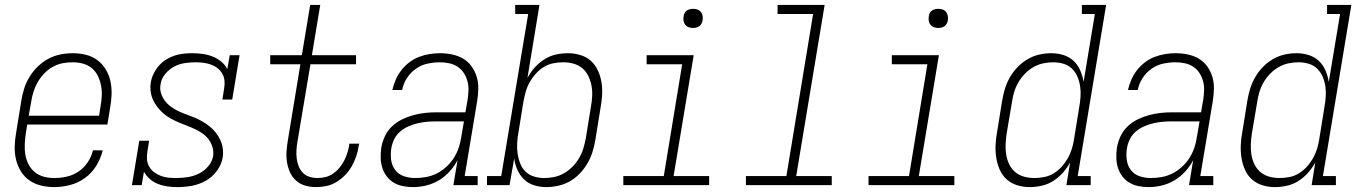

<svg xmlns="http://www.w3.org/2000/svg" viewBox="-20 -755 5540 783"><path d="M201 8Q173 8 146.5 1.5Q120 -5 99 -20Q78 -35 64.5 -57.5Q51 -80 45 -106Q39 -132 40 -160Q41 -188 46 -215L67 -345Q71 -370 79 -395Q87 -420 101 -442.5Q115 -465 134.5 -484Q154 -503 177.5 -515.5Q201 -528 226.5 -533Q252 -538 277 -538Q304 -538 330.5 -531.5Q357 -525 377.5 -509.5Q398 -494 411.5 -471.5Q425 -449 430.5 -423Q436 -397 435 -369.5Q434 -342 429 -315L418 -247H91L85 -209Q82 -188 81 -166Q80 -144 83.5 -123.5Q87 -103 96.5 -84.5Q106 -66 122 -53Q138 -40 158.5 -34.5Q179 -29 201 -29Q226 -29 251.5 -34.5Q277 -40 299.5 -55Q322 -70 337.5 -93Q353 -116 359 -142H399Q391 -109 373 -79.5Q355 -50 327 -29.5Q299 -9 266 -0.5Q233 8 201 8ZM384 -283 390 -321Q394 -342 395 -364Q396 -386 392 -406.5Q388 -427 379 -445.5Q370 -464 354.5 -477Q339 -490 318.5 -495.5Q298 -501 276 -501Q255 -501 234.5 -497Q214 -493 194.5 -482Q175 -471 159.5 -454.5Q144 -438 133.5 -419.5Q123 -401 116.5 -380.5Q110 -360 107 -339L97 -283Z M702 8Q702 8 702 8Q702 8 702 8Q682 8 661.5 5Q641 2 623.5 -5Q606 -12 591 -25Q576 -38 567 -55L558 0H518L548 -181H588L581 -136Q578 -120 579.5 -104Q581 -88 589 -74.5Q597 -61 609.5 -52Q622 -43 636.5 -37.5Q651 -32 667 -30.5Q683 -29 699 -29Q722 -29 745 -32.5Q768 -36 790 -46.5Q812 -57 828.5 -76Q845 -95 849 -118Q852 -137 846.5 -155Q841 -173 830.5 -187Q820 -201 805.5 -211Q791 -221 775 -228.5Q759 -236 742 -242.5Q725 -249 708.5 -256Q692 -263 676.5 -271.5Q661 -280 647.5 -291.5Q634 -303 623 -317Q612 -331 604.5 -347Q597 -363 594.5 -381.5Q592 -400 595 -419Q598 -437 606.5 -454.5Q615 -472 627.5 -486.5Q640 -501 656.5 -511.5Q673 -522 691 -528Q709 -534 727.5 -536Q746 -538 764 -538Q785 -538 806.5 -535Q828 -532 847 -524.5Q866 -517 882 -504Q898 -491 907 -473L917 -530H957L927 -349H887L894 -394Q897 -410 895.5 -426Q894 -442 886 -455.5Q878 -469 866 -478Q854 -487 839.5 -492Q825 -497 809 -499Q793 -501 777 -501Q755 -501 732.5 -497.5Q710 -494 689.5 -483Q669 -472 653.5 -453Q638 -434 635 -412Q631 -393 636.5 -375.5Q642 -358 652.5 -344Q663 -330 677.5 -319.5Q692 -309 708 -301.5Q724 -294 741 -288Q758 -282 774.5 -275Q791 -268 806.5 -259Q822 -250 835.5 -239Q849 -228 860 -214Q871 -200 878.5 -184Q886 -168 888.5 -149.5Q891 -131 888 -112Q883 -83 864 -57.5Q845 -32 817.5 -17Q790 -2 761 3Q732 8 702 8Z M1269 8Q1246 8 1225 2Q1204 -4 1188 -18Q1172 -32 1163 -51.5Q1154 -71 1150.5 -93Q1147 -115 1148.5 -137.5Q1150 -160 1154 -183L1205 -493H1082V-530H1211L1245 -735H1286L1252 -530H1432V-493H1246L1193 -177Q1190 -160 1189 -142.5Q1188 -125 1190 -108.5Q1192 -92 1198 -77Q1204 -62 1215 -50.5Q1226 -39 1242 -34Q1258 -29 1275 -29Q1291 -29 1307.5 -33Q1324 -37 1338.5 -47Q1353 -57 1364 -70.5Q1375 -84 1383 -99Q1391 -114 1396 -130Q1401 -146 1404 -162Q1404 -164 1404 -166Q1404 -168 1405 -169H1445Q1444 -167 1444 -165Q1444 -163 1443 -161Q1440 -139 1433 -118.5Q1426 -98 1415 -78Q1404 -58 1388 -41.5Q1372 -25 1352.5 -13Q1333 -1 1311.5 3.5Q1290 8 1269 8Z M1665 8Q1643 8 1623 4Q1603 0 1586 -10Q1569 -20 1557 -36Q1545 -52 1539 -71Q1533 -90 1532.5 -111Q1532 -132 1535 -153Q1539 -176 1549.5 -199Q1560 -222 1578.5 -239.5Q1597 -257 1619.5 -268Q1642 -279 1666 -285.5Q1690 -292 1713.5 -294.5Q1737 -297 1760 -297H1878L1887 -349Q1890 -368 1890.5 -387.5Q1891 -407 1886 -425Q1881 -443 1871 -458Q1861 -473 1846 -483Q1831 -493 1812 -497Q1793 -501 1774 -501Q1749 -501 1723.5 -495.5Q1698 -490 1676 -474.5Q1654 -459 1639.5 -436.5Q1625 -414 1620 -388H1580Q1585 -410 1594 -430.5Q1603 -451 1617 -469Q1631 -487 1649.5 -501Q1668 -515 1689 -523Q1710 -531 1731.5 -534.5Q1753 -538 1774 -538Q1799 -538 1823.5 -533Q1848 -528 1868.5 -516Q1889 -504 1903 -484.5Q1917 -465 1924 -442Q1931 -419 1930.5 -393.5Q1930 -368 1926 -343L1875 -37H1928V0H1829L1846 -102Q1833 -77 1813.5 -55.5Q1794 -34 1769.5 -19.5Q1745 -5 1718 1.5Q1691 8 1665 8ZM1673 -29Q1695 -29 1717.5 -33Q1740 -37 1761 -47.5Q1782 -58 1800 -74.5Q1818 -91 1830.5 -110.5Q1843 -130 1850.5 -152Q1858 -174 1861 -196L1872 -260H1760Q1741 -260 1722.5 -258.5Q1704 -257 1684.5 -252.5Q1665 -248 1646.5 -240Q1628 -232 1612.5 -219Q1597 -206 1588 -188Q1579 -170 1576 -151Q1572 -127 1575 -103.5Q1578 -80 1591.5 -62Q1605 -44 1627 -36.5Q1649 -29 1673 -29Z M2208 8Q2182 8 2158 0.5Q2134 -7 2117 -23.5Q2100 -40 2090 -62.5Q2080 -85 2077 -109L2058 0H1966V-37H2024L2134 -698H2081V-735H2180L2131 -437Q2143 -460 2160.5 -479.5Q2178 -499 2200 -513Q2222 -527 2247 -532.5Q2272 -538 2296 -538Q2322 -538 2347 -530.5Q2372 -523 2390 -506.5Q2408 -490 2418.5 -467Q2429 -444 2433 -419Q2437 -394 2435.5 -367.5Q2434 -341 2429 -315L2408 -185Q2404 -160 2396.5 -136Q2389 -112 2376 -89.5Q2363 -67 2345 -48Q2327 -29 2304.5 -16Q2282 -3 2257 2.5Q2232 8 2208 8ZM2200 -29Q2221 -29 2241.5 -33.5Q2262 -38 2281 -49Q2300 -60 2315.5 -76Q2331 -92 2342 -111Q2353 -130 2359 -150Q2365 -170 2369 -191L2390 -321Q2394 -342 2395 -364Q2396 -386 2392 -406.5Q2388 -427 2379 -445.5Q2370 -464 2354.5 -477Q2339 -490 2318.5 -495.5Q2298 -501 2277 -501Q2257 -501 2236.5 -497Q2216 -493 2198 -482Q2180 -471 2165.5 -455Q2151 -439 2140.5 -420.5Q2130 -402 2124.5 -382.5Q2119 -363 2115 -343L2094 -213Q2090 -192 2089 -170Q2088 -148 2091 -127.5Q2094 -107 2101.5 -88Q2109 -69 2123.5 -55Q2138 -41 2158 -35Q2178 -29 2200 -29Z M2522 0V-37H2687L2762 -493H2617V-530H2809L2727 -37H2872V0ZM2806 -641Q2797 -641 2788.5 -644Q2780 -647 2774.5 -654Q2769 -661 2767.5 -670.5Q2766 -680 2768 -690Q2769 -696 2772 -702Q2775 -708 2781 -712Q2787 -716 2793.5 -717.5Q2800 -719 2806 -719Q2816 -719 2824.5 -716Q2833 -713 2838.5 -706Q2844 -699 2845.5 -689.5Q2847 -680 2845 -670Q2844 -664 2840.5 -658Q2837 -652 2831.5 -648Q2826 -644 2819.5 -642.5Q2813 -641 2806 -641Z M3022 0V-37H3187L3296 -698H3151V-735H3343L3227 -37H3372V0Z M3522 0V-37H3687L3762 -493H3617V-530H3809L3727 -37H3872V0ZM3806 -641Q3797 -641 3788.5 -644Q3780 -647 3774.5 -654Q3769 -661 3767.5 -670.5Q3766 -680 3768 -690Q3769 -696 3772 -702Q3775 -708 3781 -712Q3787 -716 3793.5 -717.5Q3800 -719 3806 -719Q3816 -719 3824.5 -716Q3833 -713 3838.5 -706Q3844 -699 3845.5 -689.5Q3847 -680 3845 -670Q3844 -664 3840.5 -658Q3837 -652 3831.5 -648Q3826 -644 3819.5 -642.5Q3813 -641 3806 -641Z M4179 8Q4153 8 4128.5 0.5Q4104 -7 4085.5 -23.5Q4067 -40 4057 -63Q4047 -86 4043 -111Q4039 -136 4040 -162.5Q4041 -189 4046 -215L4067 -345Q4071 -370 4078.5 -394Q4086 -418 4099 -440.5Q4112 -463 4130.5 -482Q4149 -501 4171.5 -514Q4194 -527 4218.5 -532.5Q4243 -538 4268 -538Q4293 -538 4317 -530.5Q4341 -523 4358.5 -506.5Q4376 -490 4385.5 -467.5Q4395 -445 4399 -421L4445 -698H4392V-735H4491L4375 -37H4428V0H4329L4344 -93Q4332 -70 4314.5 -50.5Q4297 -31 4275 -17Q4253 -3 4228 2.5Q4203 8 4179 8ZM4198 -29Q4218 -29 4238.5 -33Q4259 -37 4277 -48Q4295 -59 4309.5 -75Q4324 -91 4334.5 -109.5Q4345 -128 4351 -147.5Q4357 -167 4360 -187L4381 -317Q4385 -338 4386.5 -360Q4388 -382 4385 -402.5Q4382 -423 4374 -442Q4366 -461 4351.5 -475Q4337 -489 4317 -495Q4297 -501 4275 -501Q4254 -501 4233.5 -496.5Q4213 -492 4194 -481Q4175 -470 4159.5 -454Q4144 -438 4133 -419Q4122 -400 4116 -380Q4110 -360 4107 -339L4085 -209Q4082 -188 4081 -166Q4080 -144 4083.5 -123.5Q4087 -103 4096 -84.5Q4105 -66 4120.5 -53Q4136 -40 4156.5 -34.5Q4177 -29 4198 -29Z M4665 8Q4643 8 4623 4Q4603 0 4586 -10Q4569 -20 4557 -36Q4545 -52 4539 -71Q4533 -90 4532.5 -111Q4532 -132 4535 -153Q4539 -176 4549.5 -199Q4560 -222 4578.5 -239.5Q4597 -257 4619.5 -268Q4642 -279 4666 -285.5Q4690 -292 4713.5 -294.5Q4737 -297 4760 -297H4878L4887 -349Q4890 -368 4890.5 -387.5Q4891 -407 4886 -425Q4881 -443 4871 -458Q4861 -473 4846 -483Q4831 -493 4812 -497Q4793 -501 4774 -501Q4749 -501 4723.5 -495.5Q4698 -490 4676 -474.5Q4654 -459 4639.5 -436.5Q4625 -414 4620 -388H4580Q4585 -410 4594 -430.5Q4603 -451 4617 -469Q4631 -487 4649.5 -501Q4668 -515 4689 -523Q4710 -531 4731.5 -534.5Q4753 -538 4774 -538Q4799 -538 4823.5 -533Q4848 -528 4868.5 -516Q4889 -504 4903 -484.5Q4917 -465 4924 -442Q4931 -419 4930.5 -393.5Q4930 -368 4926 -343L4875 -37H4928V0H4829L4846 -102Q4833 -77 4813.5 -55.5Q4794 -34 4769.5 -19.5Q4745 -5 4718 1.5Q4691 8 4665 8ZM4673 -29Q4695 -29 4717.5 -33Q4740 -37 4761 -47.5Q4782 -58 4800 -74.5Q4818 -91 4830.5 -110.5Q4843 -130 4850.5 -152Q4858 -174 4861 -196L4872 -260H4760Q4741 -260 4722.5 -258.5Q4704 -257 4684.5 -252.5Q4665 -248 4646.5 -240Q4628 -232 4612.5 -219Q4597 -206 4588 -188Q4579 -170 4576 -151Q4572 -127 4575 -103.5Q4578 -80 4591.5 -62Q4605 -44 4627 -36.5Q4649 -29 4673 -29Z M5179 8Q5153 8 5128.5 0.5Q5104 -7 5085.5 -23.5Q5067 -40 5057 -63Q5047 -86 5043 -111Q5039 -136 5040 -162.5Q5041 -189 5046 -215L5067 -345Q5071 -370 5078.5 -394Q5086 -418 5099 -440.5Q5112 -463 5130.5 -482Q5149 -501 5171.5 -514Q5194 -527 5218.5 -532.5Q5243 -538 5268 -538Q5293 -538 5317 -530.5Q5341 -523 5358.5 -506.5Q5376 -490 5385.5 -467.5Q5395 -445 5399 -421L5445 -698H5392V-735H5491L5375 -37H5428V0H5329L5344 -93Q5332 -70 5314.5 -50.5Q5297 -31 5275 -17Q5253 -3 5228 2.5Q5203 8 5179 8ZM5198 -29Q5218 -29 5238.5 -33Q5259 -37 5277 -48Q5295 -59 5309.5 -75Q5324 -91 5334.5 -109.5Q5345 -128 5351 -147.5Q5357 -167 5360 -187L5381 -317Q5385 -338 5386.5 -360Q5388 -382 5385 -402.5Q5382 -423 5374 -442Q5366 -461 5351.5 -475Q5337 -489 5317 -495Q5297 -501 5275 -501Q5254 -501 5233.5 -496.5Q5213 -492 5194 -481Q5175 -470 5159.5 -454Q5144 -438 5133 -419Q5122 -400 5116 -380Q5110 -360 5107 -339L5085 -209Q5082 -188 5081 -166Q5080 -144 5083.5 -123.5Q5087 -103 5096 -84.5Q5105 -66 5120.5 -53Q5136 -40 5156.5 -34.5Q5177 -29 5198 -29Z"/></svg>

Font: Iosevka Slab XLtObl
Style: Regular
Weight: 200
Italic angle: -9°
Monospace: yes
Designer: Belleve Invis
Foundry: Belleve Invis
Version: Version 11.1.1; ttfautohint (v1.8.3)